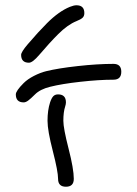

<svg xmlns="http://www.w3.org/2000/svg" viewBox="-20 -708 520 728"><path d="M40 -350.1Q40 -363.3 69.8 -393.1Q84.5 -407.7 108.6 -420.2Q132.8 -432.6 154.8 -438Q200.2 -449.2 275.1 -457.5Q350.1 -465.8 410.2 -465.8Q439.9 -465.8 439.9 -436Q439.9 -405.8 410.2 -405.8Q355.5 -405.8 284.9 -397.9Q214.4 -390.1 169.9 -378.9Q132.3 -369.6 112.8 -350.1Q96.2 -333.5 86.9 -326.7Q77.6 -319.8 69.8 -319.8Q40 -319.8 40 -350.1ZM60.1 -500Q60.1 -510.7 85 -540Q125 -586.9 158.2 -620.1Q203.1 -665 245.1 -682.1Q259.8 -688 270 -688Q299.8 -688 299.8 -658.2Q299.8 -647 293 -640.6Q286.1 -634.3 270 -627.9Q236.3 -614.3 200.2 -578.1Q168.9 -546.9 128.9 -500Q103.5 -470.2 89.8 -470.2Q60.1 -470.2 60.1 -500ZM160.2 -250Q160.2 -290 169.9 -319.8Q175.3 -335.9 181.9 -343Q188.5 -350.1 200.2 -350.1Q230 -350.1 230 -319.8Q230 -313 227.1 -304.2Q220.2 -283.2 220.2 -250Q220.2 -221.7 240 -144.5Q259.8 -67.4 259.8 -29.8Q259.8 0 230 0Q200.2 0 200.2 -29.8Q200.2 -58.1 180.2 -135.5Q160.2 -212.9 160.2 -250Z"/></svg>

Font: Pecita
Style: Book
Weight: 400
Width: 6
Version: Version 3.4.1